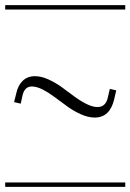

<svg xmlns="http://www.w3.org/2000/svg" viewBox="-29 -728 508 748"><path d="M-8.8 -708H459V-690.9H-8.8ZM-8.8 -17.1H459V0H-8.8ZM416 -341.8Q399.4 -270 339.8 -270Q314.9 -270 286.9 -282.5Q258.8 -294.9 234.1 -312.7Q209.5 -330.6 185.8 -348.4Q162.1 -366.2 138.2 -378.7Q114.3 -391.1 95.2 -391.1Q67.4 -391.1 59.1 -357.9L51.8 -324.2L25.9 -330.1L34.2 -363.8Q41 -395.5 59.6 -413.3Q78.1 -431.2 106.9 -431.2Q131.8 -431.2 159.4 -418.7Q187 -406.2 211.2 -388.7Q235.4 -371.1 258.8 -353.5Q282.2 -335.9 306.6 -323.5Q331.1 -311 351.1 -311Q382.8 -311 391.1 -348.1L398.9 -381.8L423.8 -376Z"/></svg>

Font: FoglihtenFr01
Style: Regular
Weight: 500
Version: Version 0.68